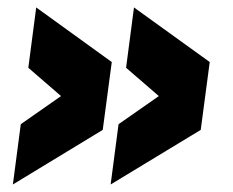

<svg xmlns="http://www.w3.org/2000/svg" viewBox="-20 -595 620 510"><path d="M314.9 -415 335.9 -575.2 537.1 -430.2 513.2 -250 273.9 -105 294.9 -265.1 401.9 -339.8ZM55.2 -415 76.2 -575.2 276.9 -430.2 252.9 -250 14.2 -105 35.2 -265.1 142.1 -339.8Z"/></svg>

Font: Cooper Hewitt
Style: Heavy Italic
Weight: 714
Designer: Village Type and Design LLC
Foundry: Cooper Hewitt Smithsonian Design Museum
Version: 1.000